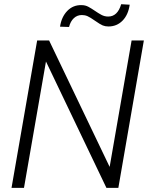

<svg xmlns="http://www.w3.org/2000/svg" viewBox="-20 -906 733 926"><path d="M550.8 0H493.2L201.7 -609.4L95.7 0H35.6L159.2 -710.9H216.8L508.8 -101.1L614.7 -710.9H673.8ZM605.5 -883.3Q598.6 -834.5 571 -806.4Q543.5 -778.3 502.9 -778.3Q487.8 -778.3 475.3 -783.4Q462.9 -788.6 439 -805.4Q415 -822.3 402.3 -827.9Q389.6 -833.5 375 -833.5Q352.5 -833.5 336.2 -818.4Q319.8 -803.2 313 -775.9L269.5 -777.3Q276.4 -824.2 304.4 -853.3Q332.5 -882.3 373 -881.3Q391.6 -881.3 406.7 -873Q421.9 -864.7 437.7 -853.8Q453.6 -842.8 468.8 -834.5Q483.9 -826.2 502 -826.2Q546.9 -826.2 564.5 -885.7Z"/></svg>

Font: RobotoInd Light
Style: Italic
Weight: 300
Italic angle: -12°
Designer: Google
Version: Version 2.001151; 2014